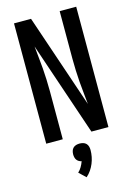

<svg xmlns="http://www.w3.org/2000/svg" viewBox="-144 -807 788 1133"><g transform="rotate(-15 250.0 -241.0)"><path d="M60 0V-735H164L358 -163Q355 -198 351 -232.5Q347 -267 344.5 -301.5Q342 -336 340.5 -371Q339 -406 339 -441V-735H440V0H336L142 -572Q145 -537 149 -502.5Q153 -468 155.5 -433.5Q158 -399 159.5 -364Q161 -329 161 -294V0ZM239 253 198 214Q211 202 220 186.5Q229 171 235 154Q226 152 218.5 147.5Q211 143 206 136Q201 129 199 120Q197 111 197 103Q197 92 200 81.5Q203 71 210.5 63.5Q218 56 228.5 53Q239 50 250 50Q261 50 271.5 53Q282 56 289.5 63.5Q297 71 300 81.5Q303 92 303 103Q303 124 299 144.5Q295 165 287 184.5Q279 204 267 221.5Q255 239 239 253Z"/></g></svg>

Font: Iosevka SS18 Semibold
Style: Regular
Weight: 600
Monospace: yes
Designer: Belleve Invis
Foundry: Belleve Invis
Version: Version 25.1.1; ttfautohint (v1.8.4)